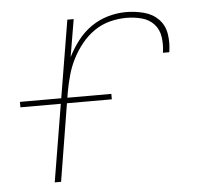

<svg xmlns="http://www.w3.org/2000/svg" viewBox="-44 -585 688 632"><g transform="rotate(-5 300.0 -269.0)"><path d="M112 0 200 -530H221L200 -406Q214 -434 233.5 -459.5Q253 -485 279 -503Q305 -521 335 -529.5Q365 -538 394 -538Q424 -538 453 -530.5Q482 -523 501.5 -503Q521 -483 525.5 -453.5Q530 -424 525 -394H504Q508 -420 504.5 -445.5Q501 -471 485 -488.5Q469 -506 444.5 -512.5Q420 -519 394 -519Q367 -519 339.5 -512Q312 -505 288 -488.5Q264 -472 245.5 -449Q227 -426 214 -400.5Q201 -375 193.5 -348Q186 -321 181 -294L133 0ZM21 -256V-274H323V-256Z"/></g></svg>

Font: Iosevka Curly Thin Extended
Style: Italic
Weight: 100
Width: 7
Italic angle: -9°
Monospace: yes
Designer: Belleve Invis
Foundry: Belleve Invis
Version: Version 11.1.0; ttfautohint (v1.8.3)